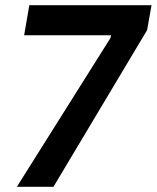

<svg xmlns="http://www.w3.org/2000/svg" viewBox="-20 -720 604 740"><path d="M45 0H186L547 -604L564 -700H93L73 -584H408L406 -574Z"/></svg>

Font: Fixel Display SemiBold
Style: Italic
Weight: 600
Italic angle: -10°
Designer: AlfaBravo + MacPaw
Foundry: Kyrylo Tkachov, Marchela Mozhyna, Serhii Makarenko, Maria Weinstein, Zakhar Kryvoshyya
Version: Version 1.210;Glyphs 3.2 (3217)